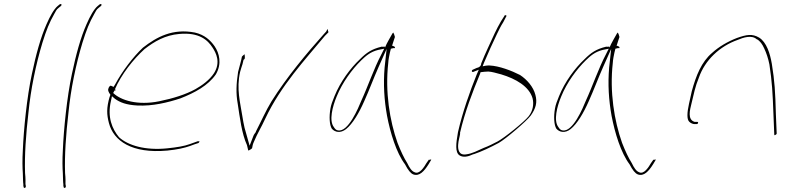

<svg xmlns="http://www.w3.org/2000/svg" viewBox="-20 -716 3892 950"><path d="M138 -351C113 -236 97 -73 93 26C90 76 91 114 93 143C94 172 94 191 96 197L95 198L97 211C103 217 106 214 108 206L106 195V194C106 186 107 168 104 140C101 54 108 -50 121 -161C132 -273 157 -396 190 -505C210 -569 224 -604 249 -648C256 -660 259 -669 270 -677L281 -686C281 -686 284 -689 284 -690C285 -694 284 -696 280 -696C279 -696 276 -695 276 -695L265 -686C247 -671 227 -635 211 -598C181 -531 158 -446 138 -351ZM270 -677Z M336 -351C311 -236 295 -73 291 26C288 76 289 114 291 143C292 172 292 191 294 197L293 198L295 211C301 217 304 214 306 206L304 195V194C304 186 305 168 302 140C299 54 306 -50 319 -161C330 -273 355 -396 388 -505C408 -569 422 -604 447 -648C454 -660 457 -669 468 -677L479 -686C479 -686 482 -689 482 -690C483 -694 482 -696 478 -696C477 -696 474 -695 474 -695L463 -686C445 -671 425 -635 409 -598C379 -531 356 -446 336 -351ZM468 -677Z M518 -281C511 -271 518 -258 526 -248L524 -239H523C506 -181 508 -149 519 -107C542 -19 632 45 808 29C858 24 893 16 921 6C934 1 948 -4 961 -8C962 -8 965 -10 967 -16V-17C968 -18 965 -16 966 -17H958L919 -3C892 7 856 13 807 18C699 29 614 4 569 -37C535 -78 510 -136 529 -217L534 -240L549 -227C574 -209 605 -197 659 -194C735 -190 811 -209 872 -229C944 -257 1010 -293 1048 -348C1079 -401 1065 -453 1042 -487C1021 -517 992 -544 944 -555C835 -576 756 -534 687 -480C639 -435 585 -364 550 -299L542 -286L531 -291C526 -293 524 -292 518 -283ZM540 -256 548 -271 547 -268H551L552 -273H548C580 -348 640 -423 695 -473C744 -511 797 -542 867 -548C965 -557 1008 -518 1032 -480C1049 -454 1073 -408 1039 -354C1017 -320 979 -293 947 -275C900 -249 837 -229 768 -215C660 -193 578 -220 541 -255ZM1048 -347Z M1158 -360C1149 -302 1147 -253 1156 -204C1167 -133 1176 -55 1202 2C1207 19 1207 27 1208 28C1211 31 1227 18 1227 18L1228 14C1229 6 1231 -3 1237 -16C1254 -57 1273 -86 1293 -130C1370 -293 1490 -421 1588 -539L1589 -540L1603 -554C1606 -557 1606 -558 1603 -562C1603 -568 1602 -571 1601 -572C1600 -571 1597 -567 1594 -560L1582 -547C1497 -452 1399 -335 1323 -214C1296 -170 1270 -111 1246 -65V-63C1242 -57 1236 -50 1234 -44L1215 5L1190 -84C1186 -102 1182 -122 1179 -142C1169 -207 1149 -277 1168 -360C1171 -373 1176 -385 1180 -399L1185 -420C1192 -425 1192 -425 1191 -443H1190L1191 -448C1186 -445 1182 -441 1177 -436C1173 -413 1164 -385 1158 -360ZM1180 -399Z M1615 -179C1608 -139 1610 -98 1622 -79C1638 -61 1665 -56 1692 -77C1725 -103 1757 -158 1782 -215C1807 -270 1828 -328 1853 -384L1893 -474L1883 -382C1876 -298 1881 -221 1895 -143C1911 -59 1941 40 1984 97C1999 126 2012 142 2025 147C2055 158 2079 131 2101 96L2114 74C2113 74 2112 73 2111 73C2108 74 2104 76 2102 74L2090 91C2079 110 2055 149 2031 136C2017 131 2006 114 1995 91C1979 66 1963 32 1947 -9C1908 -119 1885 -262 1901 -404C1902 -423 1906 -440 1909 -455L1914 -475L1927 -478H1934C1936 -486 1930 -486 1919 -491L1921 -493C1926 -510 1930 -520 1934 -533C1932 -542 1929 -550 1926 -555C1926 -554 1922 -552 1922 -551C1915 -538 1892 -500 1885 -481L1883 -486C1879 -484 1877 -485 1868 -485C1819 -473 1794 -456 1761 -423C1714 -379 1664 -312 1635 -240C1625 -216 1618 -197 1615 -179ZM1646 -239C1674 -308 1722 -373 1767 -417C1789 -438 1811 -459 1851 -469L1881 -475L1867 -447C1830 -377 1802 -292 1767 -216C1754 -184 1703 -60 1652 -71H1651C1642 -73 1637 -79 1632 -87C1607 -119 1625 -189 1646 -239ZM2090 91V92Z M2246 -62C2236 -5 2231 38 2254 53C2272 64 2295 60 2322 47H2324C2363 34 2407 13 2448 -9C2483 -29 2586 -117 2606 -144C2618 -161 2627 -178 2631 -195C2635 -212 2634 -228 2629 -247C2619 -286 2588 -322 2553 -345C2512 -366 2450 -390 2402 -392C2396 -392 2390 -392 2384 -391L2368 -388L2375 -406C2396 -456 2418 -504 2439 -548C2449 -568 2457 -586 2470 -606L2484 -633C2486 -636 2486 -636 2486 -639C2483 -641 2477 -642 2477 -640V-639L2459 -611C2448 -592 2438 -573 2428 -552C2406 -503 2382 -455 2361 -402C2361 -400 2361 -388 2346 -382C2346 -382 2342 -381 2339 -380L2319 -371C2311 -367 2314 -355 2326 -362L2349 -371L2339 -348C2304 -261 2269 -162 2246 -62ZM2247 -63H2248ZM2256 -56V-58C2280 -162 2318 -261 2355 -350L2358 -359H2360C2371 -360 2382 -362 2395 -362H2396C2415 -361 2433 -355 2460 -348C2533 -326 2598 -288 2615 -230C2619 -215 2619 -199 2616 -184C2613 -170 2607 -155 2596 -141C2575 -114 2476 -34 2442 -16C2419 -4 2395 8 2373 16C2343 29 2318 44 2285 48C2250 53 2245 23 2247 -1C2248 -20 2255 -41 2257 -56ZM2373 16Z M2726 -179C2719 -139 2721 -98 2733 -79C2749 -61 2776 -56 2803 -77C2836 -103 2868 -158 2893 -215C2918 -270 2939 -328 2964 -384L3004 -474L2994 -382C2987 -298 2992 -221 3006 -143C3022 -59 3052 40 3095 97C3110 126 3123 142 3136 147C3166 158 3190 131 3212 96L3225 74C3224 74 3223 73 3222 73C3219 74 3215 76 3213 74L3201 91C3190 110 3166 149 3142 136C3128 131 3117 114 3106 91C3090 66 3074 32 3058 -9C3019 -119 2996 -262 3012 -404C3013 -423 3017 -440 3020 -455L3025 -475L3038 -478H3045C3047 -486 3041 -486 3030 -491L3032 -493C3037 -510 3041 -520 3045 -533C3043 -542 3040 -550 3037 -555C3037 -554 3033 -552 3033 -551C3026 -538 3003 -500 2996 -481L2994 -486C2990 -484 2988 -485 2979 -485C2930 -473 2905 -456 2872 -423C2825 -379 2775 -312 2746 -240C2736 -216 2729 -197 2726 -179ZM2757 -239C2785 -308 2833 -373 2878 -417C2900 -438 2922 -459 2962 -469L2992 -475L2978 -447C2941 -377 2913 -292 2878 -216C2865 -184 2814 -60 2763 -71H2762C2753 -73 2748 -79 2743 -87C2718 -119 2736 -189 2757 -239ZM3201 91V92Z M3389 -202C3380 -161 3377 -125 3391 -113C3399 -105 3411 -102 3416 -102H3426C3431 -102 3433 -104 3434 -108C3435 -112 3433 -113 3428 -113H3417C3380 -124 3394 -173 3401 -202C3412 -248 3420 -289 3438 -332C3468 -418 3540 -487 3631 -519C3657 -530 3700 -545 3725 -521V-522C3741 -513 3752 -497 3761 -477C3772 -454 3781 -427 3787 -397C3800 -311 3803 -259 3807 -149L3811 -51C3811 -47 3812 -47 3814 -47C3817 -48 3823 -52 3823 -55L3819 -151C3816 -263 3813 -313 3799 -400C3790 -452 3773 -507 3736 -530C3702 -550 3674 -545 3626 -528C3580 -510 3537 -485 3503 -454C3451 -410 3424 -342 3403 -265ZM3631 -519Z"/></svg>

Font: Stray Cat
Style: HlExtObl
Weight: 100
Version: Version 1.0